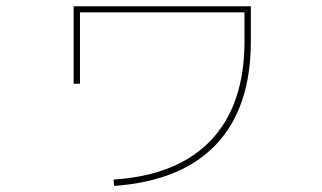

<svg xmlns="http://www.w3.org/2000/svg" viewBox="-20 -574 1040 620"><path d="M238.3 -534.2V-303.7H217.8V-553.7H790V-440.4Q790 -226.6 678.2 -107.9Q566.4 10.7 348.6 26.4L346.7 5.9Q554.7 -7.8 662.1 -122.1Q769.5 -236.3 769.5 -440.4V-534.2Z"/></svg>

Font: Mgen+ 1mn thin
Style: Regular
Weight: 100
Designer: [Source Han Sans]
Ryoko NISHIZUKA  (kana & ideographs); Paul D. Hunt (Latin, Greek & Cyrillic); Wenlong ZHANG  (bopomofo
Version: Version 1.059.20150602